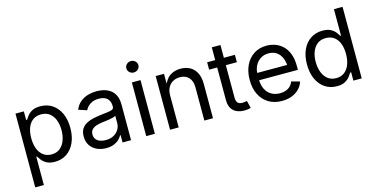

<svg xmlns="http://www.w3.org/2000/svg" viewBox="-88 -1216 3705 1886"><g transform="rotate(-15 1764.5 -273.0)"><path d="M77.1 204.1V-545.9H162.1V-458.5H171.9Q181.2 -473.1 197.8 -495.4Q214.4 -517.6 245.6 -535.2Q276.9 -552.7 330.1 -552.7Q398.4 -552.7 450.4 -518.6Q502.4 -484.4 532 -421.1Q561.5 -357.9 561.5 -271.5Q561.5 -184.6 532.2 -121.1Q502.9 -57.6 450.9 -22.9Q398.9 11.7 330.6 11.7Q278.8 11.7 247.1 -6.1Q215.3 -23.9 198.2 -46.6Q181.2 -69.3 171.9 -84.5H165V204.1ZM317.4 -66.9Q368.7 -66.9 403.1 -94.5Q437.5 -122.1 454.8 -168.7Q472.2 -215.3 472.2 -272.5Q472.2 -329.1 455.1 -374.8Q438 -420.4 403.6 -447.3Q369.1 -474.1 317.4 -474.1Q267.1 -474.1 232.9 -448.7Q198.7 -423.3 181.4 -378.2Q164.1 -333 164.1 -272.5Q164.1 -211.9 181.6 -165.5Q199.2 -119.1 233.6 -93Q268.1 -66.9 317.4 -66.9Z M852.1 12.7Q800.3 12.7 758.1 -6.8Q715.8 -26.4 690.9 -64Q666 -101.6 666 -155.3Q666 -202.1 684.6 -231.4Q703.1 -260.7 734.1 -277.6Q765.1 -294.4 802.7 -302.7Q840.3 -311 878.4 -315.9Q927.2 -322.3 958 -325.7Q988.8 -329.1 1003.7 -337.4Q1018.6 -345.7 1018.6 -365.7V-368.7Q1018.6 -402.8 1005.9 -426.5Q993.2 -450.2 967.8 -462.9Q942.4 -475.6 904.3 -475.6Q865.2 -475.6 837.4 -463.4Q809.6 -451.2 792.2 -432.9Q774.9 -414.6 766.1 -395.5L681.6 -423.3Q702.6 -473.1 738.3 -501.2Q773.9 -529.3 816.9 -541Q859.9 -552.7 901.9 -552.7Q929.2 -552.7 964.1 -546.1Q999 -539.6 1031.5 -520Q1064 -500.5 1085.2 -462.2Q1106.4 -423.8 1106.4 -359.9V0H1020V-74.2H1014.2Q1004.9 -55.2 984.4 -34.9Q963.9 -14.6 931.2 -1Q898.4 12.7 852.1 12.7ZM867.2 -64.9Q916 -64.9 949.7 -84Q983.4 -103 1001 -133.5Q1018.6 -164.1 1018.6 -197.3V-272.9Q1013.2 -266.6 995.1 -261.5Q977.1 -256.3 953.9 -252.4Q930.7 -248.5 908.9 -245.8Q887.2 -243.2 874.5 -241.7Q842.8 -237.8 815.2 -228.3Q787.6 -218.8 771 -200.4Q754.4 -182.1 754.4 -150.9Q754.4 -122.6 769 -103.5Q783.7 -84.5 809.1 -74.7Q834.5 -64.9 867.2 -64.9Z M1260.7 0V-545.9H1348.6V0ZM1305.2 -635.3Q1280.3 -635.3 1262.2 -652.3Q1244.1 -669.4 1244.1 -693.4Q1244.1 -717.8 1262.2 -734.6Q1280.3 -751.5 1305.2 -751.5Q1330.6 -751.5 1348.6 -734.6Q1366.7 -717.8 1366.7 -693.4Q1366.7 -669.4 1348.6 -652.3Q1330.6 -635.3 1305.2 -635.3Z M1590.8 -327.1V0H1502.9V-545.9H1587.4L1587.9 -413.6H1575.7Q1600.6 -489.3 1646.7 -521Q1692.9 -552.7 1754.9 -552.7Q1810.1 -552.7 1851.6 -530Q1893.1 -507.3 1916.3 -461.7Q1939.5 -416 1939.5 -346.7V0H1851.6V-339.4Q1851.6 -402.3 1818.6 -438Q1785.6 -473.6 1728.5 -473.6Q1689.5 -473.6 1658.2 -456.5Q1627 -439.5 1608.9 -406.7Q1590.8 -374 1590.8 -327.1Z M2308.6 -545.9V-470.7H2026.4V-545.9ZM2108.4 -675.8H2196.3V-141.6Q2196.3 -105 2211.2 -88.1Q2226.1 -71.3 2260.7 -71.3Q2269 -71.3 2282 -73.2Q2294.9 -75.2 2305.7 -77.1L2323.7 -2.9Q2310.1 2 2292.7 4.4Q2275.4 6.8 2258.3 6.8Q2187.5 6.8 2147.9 -30.5Q2108.4 -67.9 2108.4 -134.8Z M2640.6 11.7Q2561.5 11.7 2504.2 -23.4Q2446.8 -58.6 2415.8 -121.6Q2384.8 -184.6 2384.8 -268.6Q2384.8 -352.5 2415 -416.5Q2445.3 -480.5 2500.7 -516.6Q2556.2 -552.7 2630.4 -552.7Q2673.8 -552.7 2716.1 -538.3Q2758.3 -523.9 2792.7 -491.9Q2827.1 -460 2847.7 -407.7Q2868.2 -355.5 2868.2 -279.8V-243.2H2444.3V-317.4H2820.8L2779.8 -290Q2779.8 -343.8 2762.9 -385.5Q2746.1 -427.2 2712.9 -450.9Q2679.7 -474.6 2630.4 -474.6Q2581.1 -474.6 2545.9 -450.4Q2510.7 -426.3 2492.2 -387.5Q2473.6 -348.6 2473.6 -304.2V-254.9Q2473.6 -194.3 2494.6 -152.1Q2515.6 -109.9 2553.5 -88.1Q2591.3 -66.4 2641.1 -66.4Q2673.3 -66.4 2699.7 -75.7Q2726.1 -85 2745.1 -103.8Q2764.2 -122.6 2774.4 -150.4L2859.4 -127Q2846.7 -85.9 2816.4 -54.7Q2786.1 -23.4 2741.5 -5.9Q2696.8 11.7 2640.6 11.7Z M3198.7 11.7Q3130.9 11.7 3078.6 -22.9Q3026.4 -57.6 2997.1 -121.1Q2967.8 -184.6 2967.8 -271.5Q2967.8 -357.9 2997.3 -421.1Q3026.9 -484.4 3079.1 -518.6Q3131.3 -552.7 3199.2 -552.7Q3252.4 -552.7 3283.7 -535.2Q3314.9 -517.6 3331.8 -495.4Q3348.6 -473.1 3357.4 -458.5H3364.3V-727.5H3452.1V0H3367.2V-84.5H3357.4Q3348.6 -69.3 3331.3 -46.6Q3314 -23.9 3282.5 -6.1Q3251 11.7 3198.7 11.7ZM3211.9 -66.9Q3261.7 -66.9 3295.9 -93Q3330.1 -119.1 3347.7 -165.5Q3365.2 -211.9 3365.2 -272.5Q3365.2 -333 3347.9 -378.2Q3330.6 -423.3 3296.4 -448.7Q3262.2 -474.1 3211.9 -474.1Q3160.2 -474.1 3125.7 -447.3Q3091.3 -420.4 3074.2 -374.8Q3057.1 -329.1 3057.1 -272.5Q3057.1 -215.3 3074.5 -168.7Q3091.8 -122.1 3126.5 -94.5Q3161.1 -66.9 3211.9 -66.9Z"/></g></svg>

Font: Adwaita Sans
Style: Regular
Weight: 400
Designer: Rasmus Andersson
Foundry: rsms
Version: Version 4.001;git-9221beed3